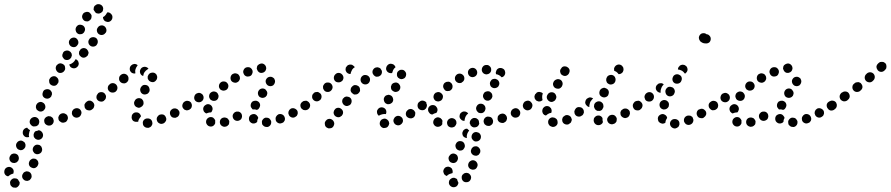

<svg xmlns="http://www.w3.org/2000/svg" viewBox="-149 -582 4263 919"><path d="M-71 316Q-66 314 -63 311Q-60 308 -58 305Q-55 301 -55 296Q-55 295 -55 293Q-55 291 -55 290Q-57 287 -59 284Q-61 281 -63 277Q-65 275 -69 273Q-72 272 -75 272Q-75 272 -76 272Q-85 270 -92 276Q-100 282 -101 291Q-101 296 -100 300Q-99 304 -96 308Q-93 311 -89 314Q-85 316 -81 316Q-80 316 -79 316Q-75 317 -71 316ZM2 266Q3 262 2 258Q2 253 -1 249Q-3 245 -6 243Q-10 240 -14 239Q-19 238 -23 238Q-27 239 -31 241Q-35 243 -38 247V248Q-44 255 -43 264Q-42 273 -34 279Q-31 282 -26 283Q-22 284 -18 284Q-13 283 -9 281Q-5 279 -3 275L-2 274Q1 271 2 266ZM-128 236V235Q-126 226 -119 221Q-111 216 -102 217Q-93 219 -87 227Q-82 234 -84 243V244Q-84 246 -85 247Q-85 248 -86 250Q-88 250 -90 250Q-99 253 -106 259Q-108 260 -110 262Q-119 261 -125 253Q-130 245 -128 236ZM35 199Q34 194 33 190Q31 186 28 183Q24 180 20 178Q16 177 11 177Q7 177 3 179Q-1 181 -4 184Q-7 187 -9 192Q-13 201 -9 210Q-5 218 4 221Q8 223 13 223Q17 223 21 221Q25 219 28 216Q31 212 33 208V207Q35 203 35 199ZM-103 183Q-100 192 -92 196Q-88 198 -83 198Q-79 199 -75 197Q-70 196 -67 193Q-64 190 -61 186V185Q-57 177 -60 168Q-62 159 -71 155Q-75 153 -79 153Q-84 152 -88 154Q-92 155 -96 158Q-99 161 -101 165Q-106 174 -103 183ZM52 128Q51 124 49 120Q46 116 43 114Q39 111 34 111Q25 109 18 114Q10 120 8 129V130Q7 134 8 138Q9 143 12 146Q14 150 18 153Q22 155 26 156Q35 157 43 152Q51 147 52 138L53 137Q53 132 52 128ZM-71 121Q-68 130 -60 134Q-56 136 -51 137Q-47 137 -43 136Q-38 134 -35 131Q-32 129 -30 125L-29 124Q-27 120 -27 115Q-26 111 -28 107Q-29 102 -32 99Q-35 96 -39 94Q-47 89 -56 92Q-65 95 -69 103L-70 104Q-74 112 -71 121ZM50 48Q44 42 36 41Q35 42 33 43Q27 45 21 46Q16 49 14 55Q11 60 12 66V67Q12 71 14 75Q17 79 20 82Q24 85 28 86Q32 88 37 87Q46 86 52 79Q58 72 57 62Q56 54 50 48ZM-11 68 -10 69Q-10 72 -10 74Q-14 75 -19 75Q-24 75 -28 73Q-32 71 -35 67Q-38 64 -39 60Q-41 55 -40 51Q-40 46 -38 42Q-35 36 -30 33Q-25 30 -19 29Q-18 31 -16 33Q-11 38 -5 41Q-8 46 -9 52Q-11 60 -11 68ZM25 22Q29 20 33 17Q36 14 37 10Q39 5 39 1Q39 -8 33 -15Q26 -22 17 -22H16Q6 -21 0 -15Q-7 -8 -7 1Q-7 6 -5 10Q-3 14 0 17Q3 20 7 22Q11 24 16 23H17Q21 23 25 22ZM104 10Q109 3 108 -6Q107 -11 105 -15Q103 -19 99 -21Q96 -24 92 -25Q87 -26 83 -26H82Q73 -24 67 -17Q61 -10 63 0Q64 9 71 14Q79 20 88 19H89Q98 18 104 10ZM173 -7Q178 -15 175 -24Q173 -33 164 -37Q156 -42 147 -39Q142 -38 139 -35Q135 -32 133 -28Q131 -24 130 -20Q130 -15 131 -11Q132 -7 135 -3Q138 0 142 2Q146 5 150 5Q155 6 159 4H160Q169 2 173 -7ZM235 -27Q238 -30 239 -34Q241 -38 241 -43Q241 -47 239 -51Q235 -60 226 -63Q217 -66 209 -62H208Q204 -60 201 -57Q198 -53 196 -49Q195 -45 195 -40Q195 -36 197 -32Q201 -23 210 -20Q219 -17 227 -21H228Q232 -23 235 -27ZM23 -72Q22 -68 24 -64Q25 -59 28 -56Q31 -53 35 -51Q43 -46 52 -49Q61 -52 65 -60L66 -61Q70 -69 67 -78Q64 -87 56 -91Q48 -96 39 -93Q30 -90 26 -82L25 -81Q23 -77 23 -72ZM297 -64Q300 -68 300 -72Q301 -77 300 -81Q299 -86 297 -89Q291 -97 282 -99Q273 -100 265 -95V-94Q261 -92 259 -88Q256 -84 255 -80Q255 -76 256 -71Q256 -67 259 -63Q264 -55 274 -54Q283 -52 290 -57L291 -58Q295 -61 297 -64ZM55 -125Q58 -116 67 -112Q71 -110 75 -110Q79 -109 84 -111Q88 -112 91 -115Q95 -118 97 -122V-123Q99 -127 100 -131Q100 -136 99 -140Q97 -144 94 -148Q91 -151 88 -153Q79 -157 70 -154Q61 -152 57 -143V-142Q53 -134 55 -125ZM86 -196Q86 -191 87 -187Q88 -183 91 -179Q94 -176 98 -174Q106 -170 115 -172Q124 -175 128 -184H129Q133 -193 130 -202Q127 -210 119 -215Q111 -219 102 -216Q93 -213 89 -205L88 -204Q86 -200 86 -196ZM119 -249Q122 -240 130 -235Q138 -231 147 -234Q156 -237 160 -245L161 -246Q163 -250 163 -254Q163 -259 162 -263Q161 -267 158 -271Q155 -274 151 -276Q147 -278 142 -279Q138 -279 134 -278Q129 -276 126 -273Q123 -271 120 -267V-266Q116 -257 119 -249ZM228 -279Q227 -288 221 -294Q219 -296 217 -297Q215 -298 213 -299Q213 -298 212 -297Q208 -289 201 -283Q194 -277 185 -274Q184 -274 182 -273Q183 -270 185 -267Q186 -264 189 -261Q196 -255 205 -255Q214 -255 221 -262L222 -263Q228 -269 228 -279ZM149 -319Q149 -315 150 -310Q152 -306 155 -303Q157 -299 161 -297Q170 -293 179 -296Q187 -299 192 -307V-308Q194 -312 195 -316Q195 -321 194 -325Q192 -329 189 -333Q186 -336 182 -338Q174 -342 165 -339Q156 -337 152 -328V-327Q150 -323 149 -319ZM273 -322Q275 -326 275 -331Q274 -335 272 -339Q270 -343 267 -346Q260 -352 251 -352Q241 -351 235 -344V-343Q232 -340 230 -336Q229 -332 229 -327Q229 -323 231 -319Q233 -315 237 -312Q244 -305 253 -306Q262 -307 268 -314H269Q272 -318 273 -322ZM182 -372Q185 -363 193 -359Q201 -355 210 -357Q219 -360 223 -369H224Q228 -378 225 -386Q222 -395 214 -400Q206 -404 197 -401Q188 -398 184 -390L183 -389Q179 -381 182 -372ZM319 -385Q318 -394 311 -400Q303 -405 294 -404Q285 -403 279 -396V-395Q273 -388 274 -379Q275 -370 282 -364Q289 -358 299 -359Q308 -360 314 -367V-368Q320 -375 319 -385ZM360 -442Q358 -451 350 -457Q342 -462 333 -460Q324 -458 319 -450Q313 -442 315 -433Q317 -423 325 -418Q333 -413 342 -415Q351 -417 356 -425H357Q362 -433 360 -442ZM214 -434Q216 -425 225 -420Q229 -418 233 -418Q238 -418 242 -419Q246 -420 249 -423Q253 -426 255 -430V-431Q260 -439 257 -448Q254 -457 246 -461Q237 -465 228 -463Q220 -460 215 -451Q211 -442 214 -434ZM383 -515Q377 -522 368 -523Q367 -523 366 -523Q365 -523 364 -522Q361 -516 357 -511Q352 -504 344 -500Q344 -491 350 -484Q356 -478 365 -477Q374 -476 381 -482Q388 -488 389 -497Q389 -498 389 -499Q390 -508 383 -515ZM245 -496Q248 -487 256 -482Q260 -480 264 -480Q269 -479 273 -480Q277 -482 281 -485Q284 -487 286 -491L287 -492Q289 -496 289 -501Q290 -505 289 -509Q287 -514 284 -517Q282 -520 278 -523Q269 -527 261 -524Q252 -522 247 -514V-513Q242 -505 245 -496ZM300 -546Q301 -550 304 -554Q307 -557 311 -559Q315 -562 319 -562H320Q329 -563 337 -557Q344 -551 345 -542Q345 -537 344 -533Q343 -529 340 -525Q337 -522 333 -520Q329 -518 325 -517H324Q319 -517 315 -518Q311 -519 308 -522Q305 -527 301 -532Q301 -533 300 -534Q300 -535 299 -535Q299 -536 299 -537Q299 -542 300 -546Z M569 27Q573 25 576 21Q578 18 580 13Q581 9 580 4Q579 -5 572 -11Q564 -16 555 -15H554Q545 -14 539 -7Q533 1 535 10Q535 14 537 18Q539 22 543 25Q547 28 551 29Q555 30 560 30H561Q565 29 569 27ZM640 4Q643 1 645 -3Q647 -7 647 -12Q647 -16 645 -20Q642 -29 634 -33Q625 -36 616 -33H615Q611 -31 608 -28Q605 -25 603 -21Q601 -17 601 -12Q601 -8 603 -3Q606 5 615 9Q623 13 632 9H633Q637 7 640 4ZM489 -3Q482 -9 481 -19Q481 -19 481 -20Q481 -24 482 -29Q483 -33 486 -36Q489 -40 493 -42Q497 -44 501 -44Q510 -45 517 -40Q524 -34 526 -25Q523 -23 522 -20Q516 -13 513 -4Q513 -2 513 0Q511 0 509 1Q508 1 506 1Q497 2 489 -3ZM709 -34Q712 -43 708 -51Q705 -55 702 -58Q699 -61 694 -62Q690 -64 686 -63Q681 -63 677 -61L676 -60Q668 -56 665 -47Q663 -38 667 -30Q669 -26 672 -23Q676 -20 680 -19Q684 -18 689 -18Q693 -18 697 -21H698Q706 -25 709 -34ZM769 -73Q771 -82 765 -90Q763 -94 759 -96Q755 -98 751 -99Q746 -100 742 -99Q738 -98 734 -95H733Q726 -89 724 -80Q722 -71 728 -63Q730 -60 734 -57Q738 -55 743 -54Q747 -53 751 -55Q756 -56 759 -58L760 -59Q768 -64 769 -73ZM299 -65Q301 -69 302 -74Q303 -78 302 -82Q301 -87 298 -90Q296 -94 292 -96Q288 -99 284 -100Q279 -100 275 -100Q271 -99 267 -96L266 -95Q259 -90 257 -81Q255 -72 261 -64Q263 -60 267 -58Q271 -56 275 -55Q279 -54 284 -55Q288 -56 292 -59H293Q296 -62 299 -65ZM495 -79Q499 -71 508 -68Q512 -66 517 -66Q521 -67 525 -69Q529 -71 532 -74Q535 -77 537 -81V-82Q539 -87 538 -91Q538 -95 536 -100Q534 -104 531 -107Q528 -110 524 -111Q515 -114 506 -110Q498 -106 495 -97L494 -96Q491 -88 495 -79ZM355 -107Q358 -111 358 -116Q359 -120 358 -124Q356 -129 354 -132Q348 -140 339 -141Q330 -142 322 -137L321 -136Q318 -133 316 -129Q313 -125 313 -121Q312 -117 313 -112Q314 -108 317 -104Q323 -97 332 -96Q341 -94 349 -100V-101Q353 -103 355 -107ZM523 -146Q525 -137 534 -132Q542 -128 551 -131Q560 -133 564 -141L565 -142Q569 -150 566 -159Q564 -168 556 -173Q547 -177 538 -175Q530 -172 525 -164V-163Q520 -155 523 -146ZM413 -159Q414 -168 408 -176Q402 -183 393 -184Q384 -185 376 -179V-178Q368 -173 367 -163Q366 -154 372 -147Q378 -140 387 -139Q397 -138 404 -143L405 -144Q412 -150 413 -159ZM466 -204Q467 -214 461 -221Q455 -228 445 -229Q436 -229 429 -223L428 -222Q421 -216 421 -207Q420 -198 426 -191Q432 -184 442 -183Q451 -182 458 -188L459 -189Q466 -195 466 -204ZM558 -216Q558 -212 558 -207Q559 -203 562 -199Q564 -195 568 -193Q576 -188 585 -189Q594 -191 599 -199L600 -200Q602 -203 603 -208Q604 -212 603 -217Q602 -221 600 -225Q597 -228 594 -231Q586 -236 577 -234Q568 -233 562 -225V-224Q559 -220 558 -216ZM556 -249Q559 -252 562 -253Q560 -255 558 -257Q556 -258 554 -260H553Q545 -264 536 -261Q527 -258 523 -249Q519 -241 522 -232Q525 -223 534 -219H535Q535 -219 535 -219Q536 -219 536 -218Q536 -220 537 -221Q538 -230 543 -237L544 -238Q549 -245 556 -249ZM472 -252Q472 -262 478 -268L479 -269Q485 -275 494 -276Q503 -276 510 -270Q506 -265 503 -259Q499 -251 498 -243Q498 -236 499 -231Q494 -229 488 -231Q482 -232 478 -237Q472 -243 472 -252Z M1145 17Q1139 25 1130 26Q1125 26 1121 25Q1117 24 1113 21Q1110 19 1107 15Q1105 11 1105 6Q1103 -3 1109 -10Q1115 -18 1124 -19Q1129 -19 1133 -18Q1137 -17 1141 -14Q1143 -12 1145 -9Q1147 -7 1148 -4Q1149 -2 1149 -1Q1149 0 1149 0Q1149 0 1149 1Q1150 10 1145 17ZM932 24Q936 23 940 20Q943 18 946 14Q948 10 948 5Q949 1 948 -3Q948 -4 948 -4Q947 -4 947 -5Q946 -7 945 -9Q941 -16 934 -18Q927 -21 920 -19Q911 -17 906 -9Q902 -1 904 8Q905 13 908 16Q911 20 915 22Q919 24 923 25Q928 25 932 24ZM866 23Q857 25 849 21Q841 16 838 7Q836 -2 840 -10Q845 -18 854 -21Q863 -23 871 -19Q875 -16 877 -13Q880 -9 881 -5Q881 -5 881 -5Q882 -5 882 -5Q881 -4 881 -3Q881 3 881 8Q881 9 880 10Q880 11 879 12Q875 20 866 23ZM1061 9Q1052 7 1046 -1Q1044 -4 1043 -9Q1042 -13 1043 -18Q1043 -22 1046 -26Q1048 -30 1052 -32Q1060 -37 1069 -36Q1078 -34 1083 -26Q1085 -24 1086 -22Q1087 -20 1087 -17Q1085 -13 1083 -8Q1082 -3 1082 1Q1081 2 1080 3Q1079 4 1078 5Q1070 10 1061 9ZM1208 3Q1211 0 1213 -4Q1215 -9 1215 -13Q1215 -17 1213 -22Q1210 -30 1202 -34Q1193 -38 1184 -35Q1180 -33 1177 -30Q1174 -27 1172 -23Q1170 -19 1170 -14Q1170 -10 1171 -6Q1174 3 1183 7Q1191 11 1200 7Q1204 6 1208 3ZM999 -7Q1003 -9 1006 -13Q1008 -17 1009 -21Q1010 -25 1009 -30Q1009 -34 1006 -38Q1006 -38 1006 -39Q1005 -39 1005 -40Q1005 -40 1005 -40Q999 -47 991 -48Q982 -49 975 -45Q971 -42 969 -39Q966 -35 965 -31Q964 -26 965 -22Q966 -17 968 -14Q973 -6 982 -4Q991 -2 999 -7ZM1271 -27Q1274 -31 1275 -35Q1277 -39 1276 -44Q1276 -48 1274 -52Q1269 -60 1260 -63Q1252 -66 1243 -62Q1239 -59 1236 -56Q1234 -53 1232 -48Q1231 -44 1231 -40Q1232 -35 1234 -31Q1238 -23 1247 -20Q1256 -17 1264 -22Q1268 -24 1271 -27ZM824 -56Q823 -61 824 -65Q826 -74 834 -79Q842 -85 851 -83Q860 -81 865 -73Q870 -65 868 -56Q867 -52 865 -49Q864 -46 861 -44Q854 -44 847 -42Q843 -41 839 -39Q835 -40 832 -43Q829 -45 827 -48Q825 -52 824 -56ZM1325 -58Q1328 -61 1331 -65Q1333 -68 1334 -73Q1335 -77 1334 -82Q1333 -86 1330 -90Q1325 -97 1315 -99Q1306 -100 1299 -95Q1291 -90 1289 -81Q1288 -71 1293 -64Q1296 -60 1300 -58Q1303 -55 1308 -55Q1312 -54 1317 -55Q1321 -56 1325 -58ZM766 -65Q768 -69 769 -73Q770 -78 769 -82Q768 -86 766 -90Q760 -98 751 -99Q742 -101 734 -95Q726 -90 725 -81Q723 -72 729 -64Q731 -60 735 -58Q739 -56 743 -55Q747 -54 752 -55Q756 -56 760 -59Q764 -61 766 -65ZM1051 -79Q1051 -84 1053 -87V-88Q1055 -92 1058 -95Q1062 -97 1066 -99Q1070 -100 1075 -100Q1079 -100 1083 -98Q1092 -94 1095 -85Q1098 -76 1093 -68V-67Q1091 -63 1088 -60Q1084 -57 1080 -56Q1076 -57 1073 -58Q1067 -59 1061 -58Q1058 -60 1056 -64Q1053 -67 1052 -70Q1050 -75 1051 -79ZM825 -110Q827 -119 822 -127Q820 -131 816 -133Q812 -136 808 -137Q804 -138 799 -137Q795 -136 791 -134Q783 -129 781 -119Q779 -110 784 -102Q789 -95 798 -93Q808 -91 815 -96Q823 -101 825 -110ZM852 -118Q851 -127 856 -135Q862 -142 871 -144Q880 -145 888 -140Q895 -134 897 -125Q898 -116 893 -108Q889 -102 882 -100Q875 -98 868 -100Q865 -101 862 -103Q862 -103 862 -103Q861 -103 861 -103Q854 -109 852 -118ZM1086 -131Q1088 -122 1095 -117Q1099 -115 1103 -114Q1108 -113 1112 -114Q1117 -115 1120 -117Q1124 -119 1126 -123H1127Q1129 -127 1130 -132Q1131 -136 1130 -140Q1129 -145 1126 -148Q1124 -152 1120 -155Q1112 -160 1103 -158Q1094 -156 1089 -148Q1084 -140 1086 -131ZM899 -172Q900 -181 907 -187Q914 -193 923 -192Q933 -192 939 -184Q945 -177 944 -168Q943 -159 936 -153Q929 -148 921 -148Q913 -148 907 -153Q906 -154 904 -155Q904 -155 904 -155Q904 -155 904 -156Q898 -163 899 -172ZM1123 -188Q1125 -179 1133 -173Q1136 -171 1141 -170Q1145 -169 1150 -170Q1154 -171 1158 -173Q1161 -176 1164 -180Q1166 -184 1167 -188Q1168 -192 1167 -197Q1166 -201 1164 -205Q1161 -209 1157 -211Q1150 -216 1140 -214Q1131 -212 1126 -204Q1121 -197 1123 -188ZM955 -214Q953 -205 957 -197Q962 -189 971 -187Q980 -184 988 -189Q992 -191 995 -195Q997 -198 999 -203Q1000 -207 999 -212Q999 -216 996 -220Q992 -228 983 -230Q974 -233 966 -228H965Q957 -223 955 -214ZM1017 -247Q1013 -238 1017 -230Q1020 -221 1029 -217Q1037 -214 1046 -217Q1055 -220 1058 -229Q1062 -237 1059 -246Q1055 -255 1047 -259Q1038 -262 1029 -259Q1021 -256 1017 -247ZM1081 -262Q1082 -266 1085 -270Q1088 -273 1092 -275Q1096 -277 1100 -278H1101Q1110 -279 1117 -273Q1124 -267 1125 -258Q1126 -253 1124 -249Q1123 -245 1120 -241Q1117 -238 1114 -236Q1110 -234 1105 -233Q1097 -232 1091 -236Q1084 -241 1082 -248Q1081 -250 1081 -251Q1081 -252 1080 -252Q1080 -253 1080 -253Q1080 -258 1081 -262Z M1450 16Q1451 12 1451 7Q1450 3 1448 -1Q1446 -5 1442 -8Q1435 -14 1426 -13Q1416 -12 1411 -4H1410Q1408 -1 1406 4Q1405 8 1406 12Q1406 17 1408 21Q1410 25 1414 28Q1417 30 1422 32Q1426 33 1430 32Q1435 32 1439 30Q1443 28 1446 24Q1448 20 1450 16ZM1710 20Q1708 24 1704 27Q1701 29 1696 30Q1692 31 1688 31H1687Q1678 29 1673 22Q1667 14 1669 5Q1669 1 1672 -3Q1674 -7 1678 -10Q1681 -12 1685 -13Q1690 -15 1694 -14H1695Q1700 -13 1705 -9Q1710 -5 1712 0Q1713 4 1714 8Q1714 9 1714 10Q1713 11 1713 12Q1713 16 1710 20ZM1773 11Q1776 8 1778 4Q1780 -1 1780 -5Q1779 -10 1778 -14Q1774 -22 1765 -26Q1757 -29 1748 -26V-25Q1744 -24 1741 -21Q1738 -17 1736 -13Q1734 -9 1734 -5Q1734 0 1736 4Q1740 13 1748 16Q1757 20 1766 16Q1770 14 1773 11ZM1835 -25Q1838 -29 1838 -33Q1839 -38 1839 -42Q1838 -46 1835 -50Q1833 -54 1829 -56Q1825 -59 1821 -60Q1817 -61 1812 -60Q1808 -59 1804 -57V-56Q1796 -51 1794 -42Q1792 -33 1797 -25Q1803 -18 1812 -16Q1821 -14 1829 -19Q1833 -21 1835 -25ZM1493 -46Q1492 -55 1484 -61Q1477 -67 1468 -66Q1458 -65 1453 -57Q1450 -54 1449 -49Q1447 -45 1448 -41Q1448 -36 1451 -32Q1453 -28 1456 -26Q1460 -23 1464 -22Q1469 -20 1473 -21Q1477 -21 1481 -24Q1485 -26 1488 -29V-30Q1494 -37 1493 -46ZM1657 -56H1658Q1662 -64 1670 -67Q1679 -70 1688 -66Q1696 -62 1699 -54Q1702 -45 1698 -36Q1698 -36 1698 -36Q1698 -36 1698 -36Q1698 -36 1698 -36Q1689 -37 1681 -35Q1672 -33 1664 -28Q1658 -33 1656 -40Q1654 -48 1657 -56ZM1891 -65Q1893 -69 1894 -73Q1895 -78 1894 -82Q1893 -86 1890 -90Q1885 -98 1876 -99Q1867 -101 1859 -95Q1855 -93 1853 -89Q1850 -85 1850 -81Q1849 -76 1850 -72Q1851 -67 1853 -64Q1859 -56 1868 -55Q1877 -53 1885 -58V-59Q1889 -61 1891 -65ZM1332 -65Q1334 -69 1335 -73Q1336 -78 1335 -82Q1334 -87 1331 -90Q1329 -94 1325 -96Q1321 -99 1317 -100Q1312 -100 1308 -99Q1304 -99 1300 -96L1299 -95Q1292 -90 1290 -81Q1288 -72 1294 -64Q1296 -60 1300 -58Q1304 -56 1308 -55Q1312 -54 1317 -55Q1321 -56 1325 -59H1326Q1329 -62 1332 -65ZM1534 -101Q1533 -110 1525 -116Q1521 -118 1517 -119Q1513 -120 1508 -120Q1504 -119 1500 -117Q1496 -114 1494 -111H1493Q1488 -103 1489 -94Q1491 -85 1498 -79Q1502 -77 1506 -75Q1511 -74 1515 -75Q1519 -76 1523 -78Q1527 -80 1530 -84Q1535 -92 1534 -101ZM1689 -100Q1691 -91 1699 -86Q1703 -84 1707 -83Q1712 -83 1716 -84Q1720 -85 1724 -88Q1728 -90 1730 -94Q1735 -102 1732 -111Q1730 -120 1722 -125Q1718 -127 1714 -128Q1709 -129 1705 -127Q1700 -126 1697 -124Q1693 -121 1691 -117Q1686 -109 1689 -100ZM1390 -117Q1391 -127 1385 -134Q1382 -137 1378 -139Q1374 -142 1370 -142Q1365 -142 1361 -141Q1357 -140 1353 -137V-136Q1345 -130 1345 -121Q1344 -112 1350 -105Q1356 -98 1365 -97Q1374 -96 1381 -102H1382Q1389 -108 1390 -117ZM1574 -146Q1575 -150 1574 -154Q1574 -159 1572 -163Q1570 -167 1566 -170Q1559 -175 1550 -175Q1541 -174 1535 -166H1534Q1529 -159 1529 -150Q1530 -141 1538 -135Q1541 -132 1545 -130Q1550 -129 1554 -130Q1559 -130 1562 -132Q1566 -134 1569 -138Q1572 -141 1574 -146ZM1443 -164Q1443 -173 1437 -180Q1431 -187 1421 -187Q1412 -188 1405 -182L1404 -181Q1401 -178 1399 -174Q1397 -170 1397 -166Q1397 -161 1398 -157Q1400 -153 1403 -149Q1409 -142 1418 -142Q1427 -141 1434 -147L1435 -148Q1442 -154 1443 -164ZM1722 -167Q1722 -163 1723 -158Q1724 -154 1727 -150Q1730 -147 1734 -145Q1742 -140 1751 -143Q1760 -145 1764 -153Q1767 -157 1767 -162Q1768 -166 1766 -171Q1765 -175 1762 -178Q1760 -182 1756 -184Q1748 -189 1739 -186Q1730 -184 1725 -176V-175Q1723 -171 1722 -167ZM1622 -199Q1623 -208 1617 -215Q1611 -222 1601 -223Q1592 -224 1585 -218Q1578 -212 1577 -203Q1576 -193 1582 -186Q1588 -179 1597 -178Q1607 -177 1614 -183Q1621 -189 1622 -199ZM1495 -209Q1495 -218 1489 -225Q1483 -232 1474 -233Q1465 -234 1458 -228L1457 -227Q1450 -221 1449 -212Q1448 -203 1454 -195Q1460 -188 1470 -188Q1479 -187 1486 -193H1487Q1494 -199 1495 -209ZM1751 -228Q1751 -237 1759 -243Q1766 -249 1775 -248Q1784 -248 1790 -240Q1796 -233 1795 -224Q1794 -214 1787 -208Q1780 -203 1771 -203Q1769 -204 1768 -204Q1766 -204 1764 -205Q1764 -205 1763 -206Q1756 -209 1753 -215Q1750 -221 1751 -228ZM1666 -217Q1662 -215 1657 -215Q1653 -214 1648 -216Q1644 -218 1641 -221Q1638 -224 1636 -228Q1632 -236 1635 -245Q1639 -254 1647 -258Q1651 -259 1656 -260Q1660 -260 1665 -258Q1669 -257 1672 -254Q1675 -250 1677 -246Q1677 -246 1678 -245Q1678 -245 1678 -244Q1678 -243 1679 -241Q1680 -234 1677 -227Q1673 -220 1666 -217ZM1505 -249Q1505 -254 1506 -258Q1508 -262 1511 -265Q1514 -269 1518 -271H1519Q1523 -273 1527 -273Q1532 -273 1536 -272Q1540 -270 1543 -267Q1547 -265 1549 -260Q1546 -258 1543 -256Q1536 -250 1533 -241Q1530 -235 1529 -228Q1522 -227 1516 -231Q1510 -234 1507 -241Q1505 -245 1505 -249ZM1724 -232Q1715 -231 1707 -237Q1700 -243 1699 -252Q1699 -262 1705 -269Q1711 -276 1720 -277Q1728 -277 1735 -273Q1742 -268 1744 -260Q1737 -255 1733 -247Q1730 -240 1728 -233Q1727 -232 1726 -232Q1725 -232 1724 -232Z M2036 310Q2043 304 2045 295Q2045 294 2045 293Q2045 293 2045 292Q2044 290 2043 288Q2040 282 2039 276Q2036 273 2033 272Q2029 270 2026 269H2025Q2016 268 2009 274Q2001 279 2000 288Q1999 293 2000 297Q2001 301 2004 305Q2007 309 2011 311Q2014 313 2019 314Q2028 315 2036 310ZM2106 266Q2105 257 2098 251Q2098 250 2097 250Q2096 249 2096 249Q2094 248 2092 247Q2085 244 2078 246Q2071 247 2067 253H2066Q2060 260 2061 269Q2061 278 2068 285Q2075 291 2084 290Q2094 290 2100 283Q2106 276 2106 266ZM1974 244Q1972 240 1973 235Q1975 226 1982 220Q1990 215 1999 216Q2003 217 2007 219Q2011 222 2014 225Q2016 229 2017 233Q2018 237 2018 242Q2017 243 2017 245Q2017 246 2016 247Q2014 247 2012 248Q2003 250 1995 255Q1992 258 1990 260Q1986 260 1983 257Q1980 255 1977 252Q1975 248 1974 244ZM2134 197Q2130 189 2121 186Q2112 183 2104 188Q2096 192 2093 201Q2090 210 2094 218Q2099 227 2108 229Q2112 231 2116 230Q2121 230 2125 228Q2129 226 2132 222Q2134 219 2136 214Q2139 205 2134 197ZM1999 182Q1996 173 2001 165Q2006 157 2014 154Q2023 151 2032 156Q2040 160 2042 169Q2045 178 2040 186V187Q2036 194 2029 197Q2021 200 2014 197Q2012 197 2011 196Q2010 196 2010 196Q2010 196 2010 196Q2001 191 1999 182ZM2150 143Q2151 134 2145 127Q2139 119 2130 118Q2126 118 2121 119Q2117 120 2114 123Q2110 126 2108 130Q2106 134 2105 138V139Q2104 148 2110 155Q2116 162 2125 163Q2130 164 2134 163Q2138 161 2142 159Q2145 156 2147 152Q2150 148 2150 144ZM2032 122Q2034 131 2043 136Q2047 138 2051 139Q2055 139 2060 138Q2064 137 2068 134Q2071 131 2073 127Q2078 119 2075 110Q2073 101 2065 96Q2056 92 2047 94Q2038 97 2034 105Q2029 113 2032 122ZM2151 63Q2149 59 2146 56Q2143 53 2138 52Q2134 50 2130 50Q2120 50 2114 57Q2108 64 2108 73V74Q2108 78 2110 82Q2112 86 2115 89Q2118 92 2122 94Q2127 96 2131 95Q2140 95 2147 88Q2153 82 2153 72Q2153 68 2151 63ZM2065 63Q2062 54 2067 46V45Q2070 40 2075 37Q2081 33 2087 34Q2092 39 2097 43Q2091 49 2088 57Q2085 65 2085 74Q2086 77 2086 79Q2083 79 2081 78Q2078 77 2076 76Q2067 72 2065 63ZM2028 23Q2031 20 2033 16Q2035 12 2036 8Q2036 3 2035 -1Q2032 -10 2024 -14Q2016 -18 2007 -16L2006 -15Q1998 -13 1993 -4Q1989 4 1992 13Q1994 22 2003 26Q2011 30 2020 27Q2024 26 2028 23ZM2119 28Q2115 27 2111 25Q2107 22 2104 19Q2102 15 2101 11H2100Q2098 2 2103 -6Q2108 -14 2117 -17Q2121 -18 2126 -17Q2130 -17 2134 -14Q2137 -12 2140 -9Q2142 -6 2143 -3Q2143 1 2144 5Q2144 7 2145 9Q2144 15 2139 21Q2134 26 2128 27Q2124 28 2119 28ZM1953 24Q1943 27 1936 22H1935Q1931 19 1929 16Q1926 12 1925 8Q1924 3 1925 -1Q1926 -6 1928 -9Q1930 -13 1934 -16Q1938 -18 1942 -20Q1946 -21 1951 -20Q1955 -19 1959 -17Q1963 -14 1965 -11Q1968 -8 1969 -3Q1968 0 1968 3Q1968 7 1968 11Q1968 12 1968 13Q1967 14 1967 14Q1962 22 1953 24ZM2207 12Q2212 5 2211 -5Q2210 -9 2208 -13Q2206 -17 2202 -20Q2199 -22 2194 -23Q2190 -24 2186 -24H2185Q2176 -23 2170 -15Q2165 -8 2166 2Q2167 6 2169 10Q2171 14 2175 16Q2178 19 2183 20Q2187 21 2192 21Q2201 19 2207 12ZM2270 1Q2273 -1 2275 -5Q2277 -9 2278 -14Q2278 -18 2277 -22Q2274 -31 2266 -36Q2258 -40 2249 -37Q2244 -36 2241 -33Q2237 -30 2235 -27Q2233 -23 2233 -18Q2232 -14 2233 -9Q2236 0 2244 4Q2253 8 2261 6H2262Q2266 4 2270 1ZM2091 -38Q2091 -39 2092 -39Q2092 -39 2092 -39Q2092 -39 2092 -39Q2089 -43 2085 -45Q2081 -48 2077 -48Q2072 -49 2068 -48Q2064 -47 2060 -44Q2052 -39 2051 -29Q2049 -20 2055 -13Q2058 -9 2061 -7Q2065 -4 2070 -4Q2071 -3 2072 -3Q2073 -3 2074 -3Q2074 -6 2075 -9Q2076 -17 2080 -25Q2084 -33 2091 -38ZM2340 -34Q2343 -43 2339 -51Q2334 -60 2326 -63Q2317 -66 2308 -61Q2300 -57 2297 -48Q2294 -39 2298 -31Q2300 -27 2304 -24Q2307 -21 2311 -20Q2316 -18 2320 -19Q2324 -19 2328 -21H2329Q2337 -25 2340 -34ZM1905 -43Q1899 -50 1900 -59V-60Q1901 -69 1909 -75Q1916 -80 1925 -79Q1935 -78 1940 -70Q1946 -63 1945 -54V-53Q1944 -50 1943 -47Q1942 -44 1940 -42Q1938 -42 1937 -41Q1928 -39 1921 -34Q1920 -34 1920 -34Q1920 -34 1919 -34Q1910 -35 1905 -43ZM2130 -65Q2129 -61 2131 -57Q2132 -52 2135 -49Q2138 -45 2141 -43Q2150 -39 2159 -41Q2168 -44 2172 -52Q2174 -56 2175 -61Q2175 -65 2174 -69Q2173 -74 2170 -77Q2167 -81 2163 -83Q2155 -87 2146 -85Q2137 -82 2133 -74Q2130 -70 2130 -65ZM2396 -65Q2398 -69 2399 -73Q2400 -77 2399 -82Q2398 -86 2395 -90Q2392 -93 2389 -96Q2385 -98 2381 -99Q2376 -100 2372 -99Q2367 -98 2364 -95H2363Q2360 -92 2357 -89Q2355 -85 2354 -80Q2353 -76 2354 -72Q2355 -67 2358 -64Q2363 -56 2373 -54Q2382 -53 2389 -58H2390Q2393 -61 2396 -65ZM1883 -79Q1887 -85 1892 -90Q1892 -90 1892 -91Q1892 -91 1892 -91Q1889 -95 1885 -97Q1882 -99 1877 -100Q1873 -101 1868 -100Q1864 -99 1860 -96L1859 -95Q1851 -90 1850 -81Q1848 -72 1854 -64Q1856 -60 1860 -58Q1864 -56 1868 -55Q1870 -54 1873 -55Q1875 -55 1877 -55Q1877 -59 1878 -62V-63Q1879 -71 1883 -79ZM1956 -98Q1963 -100 1967 -106Q1972 -114 1971 -123Q1969 -132 1961 -137Q1958 -140 1953 -141Q1949 -142 1945 -141Q1940 -140 1936 -138Q1933 -136 1930 -132Q1925 -124 1926 -115Q1928 -106 1935 -100Q1936 -100 1936 -100Q1937 -100 1937 -99Q1940 -98 1943 -97Q1949 -95 1956 -98ZM2163 -125Q2162 -121 2164 -116Q2165 -112 2168 -109Q2170 -105 2174 -103Q2183 -98 2192 -101Q2200 -104 2205 -112Q2207 -116 2208 -120Q2208 -125 2207 -129Q2206 -133 2203 -137Q2200 -140 2196 -143Q2188 -147 2179 -144Q2170 -142 2166 -134V-133Q2163 -130 2163 -125ZM1981 -186H1980Q1973 -180 1972 -170Q1972 -161 1978 -154Q1980 -150 1984 -148Q1988 -146 1993 -146Q1997 -146 2002 -147Q2006 -148 2009 -151Q2013 -154 2015 -158Q2017 -162 2017 -167Q2018 -171 2016 -175Q2015 -180 2012 -183Q2009 -186 2005 -189Q2001 -191 1997 -191Q1993 -191 1988 -190Q1984 -189 1981 -186ZM2197 -176Q2199 -167 2207 -163Q2216 -158 2224 -161Q2233 -163 2238 -171V-172Q2243 -180 2240 -189Q2237 -198 2229 -202Q2225 -204 2221 -205Q2216 -205 2212 -204Q2208 -203 2204 -200Q2201 -197 2199 -193Q2194 -185 2197 -176ZM2040 -227Q2032 -222 2029 -213Q2027 -204 2031 -196Q2036 -188 2045 -185Q2054 -183 2062 -187V-188Q2070 -192 2073 -201Q2075 -210 2071 -218Q2066 -226 2057 -229Q2048 -231 2040 -227ZM2227 -244V-245Q2231 -253 2240 -256Q2249 -258 2257 -254Q2266 -250 2268 -241Q2271 -232 2267 -224V-223Q2264 -219 2261 -216Q2257 -213 2252 -212Q2247 -218 2240 -222Q2233 -226 2225 -227Q2224 -231 2224 -236Q2225 -240 2227 -244ZM2093 -245Q2089 -237 2092 -228Q2095 -219 2103 -215Q2111 -211 2120 -214Q2129 -217 2133 -225Q2137 -234 2134 -242Q2131 -251 2123 -255Q2115 -259 2106 -256Q2097 -253 2093 -245ZM2163 -264Q2157 -257 2157 -248Q2157 -239 2164 -232Q2171 -226 2180 -226H2181Q2190 -227 2196 -233Q2203 -240 2202 -250Q2202 -259 2195 -265Q2188 -272 2179 -271Q2169 -271 2163 -264Z M2510 22Q2502 27 2493 25L2491 24Q2487 23 2484 21Q2480 18 2478 14Q2475 10 2475 6Q2474 2 2475 -3Q2477 -12 2485 -17Q2493 -22 2502 -19H2503Q2508 -18 2511 -15Q2515 -13 2517 -9Q2518 -8 2518 -7Q2519 -5 2519 -4Q2520 -1 2520 2Q2520 4 2520 5Q2520 7 2520 8Q2518 17 2510 22ZM2713 17Q2704 16 2698 9Q2697 8 2696 6Q2694 3 2693 -2Q2692 -6 2693 -10Q2693 -15 2696 -19Q2698 -22 2702 -25Q2709 -30 2719 -29Q2728 -27 2733 -20Q2734 -19 2734 -18Q2735 -17 2735 -16Q2735 -13 2735 -9Q2735 -3 2737 2Q2735 5 2734 8Q2732 10 2730 12Q2722 18 2713 17ZM2582 6Q2585 3 2586 -2Q2588 -6 2588 -10Q2587 -15 2585 -19Q2581 -27 2572 -30Q2563 -33 2555 -29L2554 -28Q2550 -26 2547 -23Q2544 -20 2543 -15Q2541 -11 2542 -7Q2542 -2 2544 2Q2548 10 2557 13Q2566 16 2574 12L2575 11Q2579 9 2582 6ZM2797 6Q2800 3 2802 -1Q2803 -5 2803 -10Q2804 -14 2802 -18Q2798 -27 2790 -31Q2781 -34 2773 -31L2771 -30Q2767 -29 2764 -25Q2761 -22 2759 -18Q2757 -14 2757 -10Q2757 -5 2759 -1Q2763 8 2771 11Q2780 15 2788 11H2789Q2794 9 2797 6ZM2861 -26Q2864 -29 2865 -34Q2867 -38 2866 -42Q2866 -47 2864 -51Q2859 -59 2850 -62Q2841 -64 2833 -60L2832 -59Q2828 -57 2825 -54Q2823 -50 2821 -46Q2820 -42 2821 -37Q2821 -33 2823 -29Q2828 -21 2837 -18Q2845 -15 2854 -20H2855Q2859 -22 2861 -26ZM2643 -36Q2645 -40 2646 -44Q2646 -49 2645 -53Q2644 -57 2641 -61Q2638 -65 2634 -67Q2630 -69 2626 -69Q2622 -70 2617 -69Q2613 -68 2609 -65L2608 -64Q2605 -61 2603 -57Q2601 -53 2600 -49Q2600 -45 2601 -40Q2602 -36 2605 -32Q2610 -25 2620 -24Q2629 -23 2636 -29H2637Q2641 -32 2643 -36ZM2447 -46Q2446 -51 2447 -55V-56Q2448 -60 2450 -64Q2453 -68 2456 -70Q2460 -73 2465 -74Q2469 -75 2473 -74Q2478 -73 2481 -71Q2485 -68 2488 -64Q2490 -61 2491 -56Q2492 -52 2491 -48V-46Q2491 -45 2490 -44Q2490 -43 2490 -42Q2481 -41 2473 -36Q2468 -33 2464 -29Q2460 -30 2456 -32Q2453 -34 2450 -38Q2448 -42 2447 -46ZM2702 -56Q2699 -59 2697 -63Q2695 -67 2694 -71Q2694 -75 2695 -80V-81Q2698 -90 2706 -94Q2715 -99 2724 -96Q2728 -95 2731 -92Q2735 -89 2737 -85Q2739 -81 2739 -77Q2740 -72 2739 -68L2738 -67Q2736 -61 2732 -56Q2727 -52 2721 -51Q2716 -52 2711 -51Q2711 -51 2711 -51Q2710 -52 2710 -52Q2706 -53 2702 -56ZM2922 -64Q2925 -68 2925 -73Q2926 -77 2925 -81Q2924 -86 2922 -89Q2916 -97 2907 -99Q2898 -100 2890 -95V-94Q2882 -89 2880 -80Q2879 -71 2884 -63Q2889 -55 2898 -54Q2908 -52 2915 -57L2916 -58Q2920 -61 2922 -64ZM2396 -65Q2398 -69 2399 -74Q2400 -78 2399 -82Q2398 -87 2395 -90Q2390 -98 2381 -100Q2372 -101 2364 -96H2363Q2360 -93 2357 -89Q2355 -85 2354 -81Q2353 -77 2354 -72Q2355 -68 2357 -64Q2363 -57 2372 -55Q2381 -53 2389 -58L2390 -59Q2393 -62 2396 -65ZM2682 -102Q2685 -107 2690 -110Q2687 -113 2684 -114Q2680 -115 2676 -116Q2672 -116 2668 -114Q2663 -112 2660 -109H2659Q2653 -102 2652 -93Q2652 -83 2659 -77Q2661 -74 2665 -72Q2668 -70 2672 -70Q2671 -78 2674 -86V-87Q2676 -96 2682 -102ZM2468 -117Q2468 -113 2470 -108Q2472 -104 2475 -101Q2478 -98 2482 -96Q2486 -94 2491 -94Q2495 -94 2499 -96Q2503 -98 2507 -101Q2510 -104 2511 -108L2512 -109Q2516 -118 2512 -126Q2509 -135 2500 -139Q2491 -142 2483 -139Q2474 -135 2471 -127L2470 -126Q2468 -122 2468 -117ZM2447 -102 2446 -101Q2443 -99 2438 -97Q2434 -96 2430 -96Q2425 -97 2421 -99Q2417 -101 2414 -105Q2412 -108 2410 -112Q2409 -117 2409 -121Q2410 -126 2412 -130Q2414 -133 2418 -136V-137Q2425 -143 2434 -142Q2443 -141 2449 -135V-134Q2446 -127 2446 -118Q2446 -110 2448 -103Q2448 -103 2447 -103Q2447 -102 2447 -102ZM2721 -130Q2724 -122 2733 -118Q2741 -114 2750 -117Q2759 -120 2763 -128V-130Q2767 -138 2764 -147Q2761 -155 2752 -159Q2748 -161 2744 -162Q2739 -162 2735 -160Q2731 -159 2728 -156Q2724 -153 2722 -149V-148Q2718 -139 2721 -130ZM2499 -173Q2502 -164 2510 -160Q2519 -156 2528 -158Q2536 -161 2541 -169V-170Q2546 -179 2543 -188Q2540 -197 2532 -201Q2523 -205 2515 -202Q2506 -199 2501 -191V-190Q2496 -182 2499 -173ZM2753 -204Q2752 -199 2753 -195Q2754 -191 2756 -187Q2759 -183 2763 -181Q2770 -176 2779 -178Q2789 -180 2794 -188V-189Q2797 -192 2797 -197Q2798 -201 2797 -206Q2796 -210 2794 -214Q2791 -217 2788 -220Q2780 -225 2771 -223Q2761 -221 2756 -213V-212Q2753 -208 2753 -204ZM2533 -235Q2535 -226 2543 -222Q2551 -217 2560 -219Q2569 -222 2574 -230V-231Q2579 -239 2577 -248Q2574 -257 2566 -261Q2562 -264 2558 -264Q2554 -265 2549 -264Q2545 -263 2541 -260Q2538 -257 2536 -253L2535 -252Q2530 -244 2533 -235ZM2794 -263 2795 -264Q2800 -271 2810 -273Q2819 -274 2826 -269Q2830 -266 2832 -262Q2835 -259 2835 -254Q2836 -250 2835 -245Q2834 -241 2832 -237L2831 -236Q2828 -232 2822 -229Q2817 -227 2812 -227Q2807 -234 2800 -239Q2796 -241 2791 -243Q2790 -248 2790 -253Q2791 -258 2794 -263Z M3091 30Q3095 28 3098 25Q3101 21 3102 17Q3104 13 3103 8Q3103 -1 3096 -7Q3088 -13 3079 -12H3078Q3074 -12 3070 -10Q3066 -8 3063 -4Q3060 -1 3059 3Q3057 8 3058 12Q3059 21 3066 27Q3073 33 3082 33H3083Q3087 32 3091 30ZM3168 2Q3172 -7 3168 -15Q3167 -20 3164 -23Q3160 -26 3156 -28Q3152 -29 3148 -29Q3143 -29 3139 -28L3138 -27Q3130 -24 3126 -15Q3123 -7 3126 2Q3128 6 3131 9Q3134 13 3138 14Q3142 16 3147 16Q3151 16 3156 14Q3165 10 3168 2ZM3021 10Q3016 9 3012 7Q3008 5 3005 2Q3002 -2 3001 -6Q3001 -6 3001 -7Q2998 -16 3002 -24Q3007 -32 3016 -35Q3025 -38 3033 -33Q3041 -29 3044 -20Q3044 -20 3044 -20Q3044 -19 3044 -18Q3044 -18 3044 -17Q3040 -11 3037 -3Q3036 1 3036 5Q3034 6 3033 7Q3031 8 3029 9Q3025 10 3021 10ZM3231 -34Q3233 -43 3228 -51Q3225 -54 3222 -57Q3218 -60 3214 -61Q3210 -62 3205 -61Q3201 -60 3197 -58H3196Q3188 -53 3186 -44Q3184 -35 3189 -27Q3191 -23 3195 -20Q3198 -18 3203 -17Q3207 -16 3212 -16Q3216 -17 3220 -19V-20Q3228 -25 3231 -34ZM3288 -73Q3290 -82 3284 -90Q3282 -94 3278 -96Q3274 -98 3270 -99Q3265 -100 3261 -99Q3257 -98 3253 -95Q3245 -90 3243 -81Q3242 -71 3247 -64Q3250 -60 3253 -58Q3257 -55 3262 -54Q3266 -54 3270 -55Q3275 -56 3278 -58L3279 -59Q3287 -64 3288 -73ZM2923 -65Q2925 -69 2926 -73Q2927 -78 2926 -82Q2925 -87 2922 -90Q2920 -94 2916 -96Q2912 -99 2908 -100Q2903 -100 2899 -99Q2894 -98 2891 -96H2890Q2887 -93 2884 -89Q2882 -85 2881 -81Q2880 -77 2881 -72Q2882 -68 2884 -64Q2887 -61 2891 -58Q2895 -56 2899 -55Q2903 -54 2908 -55Q2912 -56 2916 -58V-59Q2920 -61 2923 -65ZM3010 -70Q3006 -79 3009 -88Q3012 -97 3021 -101Q3029 -105 3038 -102Q3042 -101 3045 -98Q3049 -95 3051 -91Q3053 -87 3053 -82Q3053 -78 3052 -74V-73Q3049 -66 3043 -62Q3037 -58 3030 -58Q3028 -58 3026 -58Q3025 -58 3025 -58Q3024 -59 3024 -59Q3023 -59 3023 -59Q3014 -62 3010 -70ZM2981 -116Q2982 -125 2977 -132Q2971 -140 2962 -141Q2953 -142 2945 -136Q2941 -133 2939 -129Q2937 -126 2936 -121Q2935 -117 2937 -112Q2938 -108 2940 -104Q2946 -97 2955 -96Q2965 -95 2972 -100L2973 -101Q2980 -107 2981 -116ZM3037 -137Q3039 -128 3048 -123Q3056 -119 3065 -122Q3074 -125 3078 -133V-134Q3083 -142 3080 -151Q3077 -160 3069 -164Q3060 -168 3051 -166Q3043 -163 3038 -154Q3034 -146 3037 -137ZM3028 -178Q3026 -180 3023 -182Q3019 -183 3016 -184Q3011 -184 3007 -183Q3003 -182 2999 -179V-178Q2991 -173 2990 -163Q2989 -154 2995 -147Q2998 -143 3002 -141Q3006 -139 3010 -138Q3011 -138 3012 -138Q3012 -138 3013 -138Q3013 -143 3013 -148Q3014 -156 3018 -164V-165Q3022 -172 3028 -178ZM3070 -198Q3072 -189 3080 -184Q3088 -180 3097 -182Q3106 -184 3111 -192V-193Q3116 -201 3114 -210Q3112 -219 3104 -223Q3096 -228 3087 -226Q3078 -224 3073 -216V-215Q3068 -207 3070 -198ZM3098 -259Q3100 -263 3104 -266V-267Q3108 -270 3112 -271Q3116 -273 3120 -272Q3125 -272 3129 -270Q3133 -268 3136 -265Q3142 -258 3142 -248Q3141 -239 3134 -233V-232Q3133 -232 3132 -231Q3131 -230 3129 -230Q3129 -230 3128 -231Q3123 -238 3116 -243Q3108 -247 3100 -249Q3098 -249 3096 -249Q3096 -249 3096 -250Q3096 -250 3096 -251Q3096 -255 3098 -259ZM3247 -411Q3253 -405 3253 -396Q3253 -387 3247 -380Q3240 -374 3231 -374Q3223 -374 3216 -376Q3209 -379 3203 -384Q3197 -391 3196 -400Q3196 -409 3202 -416Q3208 -423 3217 -423Q3226 -424 3233 -418Q3241 -418 3247 -411Z M3664 17Q3658 25 3649 26Q3644 26 3640 25Q3636 24 3632 21Q3629 19 3626 15Q3624 11 3624 6Q3622 -3 3628 -10Q3634 -18 3643 -19Q3648 -19 3652 -18Q3656 -17 3660 -14Q3662 -12 3664 -9Q3666 -7 3667 -4Q3668 -2 3668 -1Q3668 0 3668 0Q3668 0 3668 1Q3669 10 3664 17ZM3451 24Q3455 23 3459 20Q3462 18 3465 14Q3467 10 3467 5Q3468 1 3467 -3Q3467 -4 3467 -4Q3466 -4 3466 -5Q3465 -7 3464 -9Q3460 -16 3453 -18Q3446 -21 3439 -19Q3430 -17 3425 -9Q3421 -1 3423 8Q3424 13 3427 16Q3430 20 3434 22Q3438 24 3442 25Q3447 25 3451 24ZM3385 23Q3376 25 3368 21Q3360 16 3357 7Q3355 -2 3359 -10Q3364 -18 3373 -21Q3382 -23 3390 -19Q3394 -16 3396 -13Q3399 -9 3400 -5Q3400 -5 3400 -5Q3401 -5 3401 -5Q3400 -4 3400 -3Q3400 3 3400 8Q3400 9 3399 10Q3399 11 3398 12Q3394 20 3385 23ZM3580 9Q3571 7 3565 -1Q3563 -4 3562 -9Q3561 -13 3562 -18Q3562 -22 3565 -26Q3567 -30 3571 -32Q3579 -37 3588 -36Q3597 -34 3602 -26Q3604 -24 3605 -22Q3606 -20 3606 -17Q3604 -13 3602 -8Q3601 -3 3601 1Q3600 2 3599 3Q3598 4 3597 5Q3589 10 3580 9ZM3727 3Q3730 0 3732 -4Q3734 -9 3734 -13Q3734 -17 3732 -22Q3729 -30 3721 -34Q3712 -38 3703 -35Q3699 -33 3696 -30Q3693 -27 3691 -23Q3689 -19 3689 -14Q3689 -10 3690 -6Q3693 3 3702 7Q3710 11 3719 7Q3723 6 3727 3ZM3518 -7Q3522 -9 3525 -13Q3527 -17 3528 -21Q3529 -25 3528 -30Q3528 -34 3525 -38Q3525 -38 3525 -39Q3524 -39 3524 -40Q3524 -40 3524 -40Q3518 -47 3510 -48Q3501 -49 3494 -45Q3490 -42 3488 -39Q3485 -35 3484 -31Q3483 -26 3484 -22Q3485 -17 3487 -14Q3492 -6 3501 -4Q3510 -2 3518 -7ZM3790 -27Q3793 -31 3794 -35Q3796 -39 3795 -44Q3795 -48 3793 -52Q3788 -60 3779 -63Q3771 -66 3762 -62Q3758 -59 3755 -56Q3753 -53 3751 -48Q3750 -44 3750 -40Q3751 -35 3753 -31Q3757 -23 3766 -20Q3775 -17 3783 -22Q3787 -24 3790 -27ZM3343 -56Q3342 -61 3343 -65Q3345 -74 3353 -79Q3361 -85 3370 -83Q3379 -81 3384 -73Q3389 -65 3387 -56Q3386 -52 3384 -49Q3383 -46 3380 -44Q3373 -44 3366 -42Q3362 -41 3358 -39Q3354 -40 3351 -43Q3348 -45 3346 -48Q3344 -52 3343 -56ZM3844 -58Q3847 -61 3850 -65Q3852 -68 3853 -73Q3854 -77 3853 -82Q3852 -86 3849 -90Q3844 -97 3834 -99Q3825 -100 3818 -95Q3810 -90 3808 -81Q3807 -71 3812 -64Q3815 -60 3819 -58Q3822 -55 3827 -55Q3831 -54 3836 -55Q3840 -56 3844 -58ZM3285 -65Q3287 -69 3288 -73Q3289 -78 3288 -82Q3287 -86 3285 -90Q3279 -98 3270 -99Q3261 -101 3253 -95Q3245 -90 3244 -81Q3242 -72 3248 -64Q3250 -60 3254 -58Q3258 -56 3262 -55Q3266 -54 3271 -55Q3275 -56 3279 -59Q3283 -61 3285 -65ZM3570 -79Q3570 -84 3572 -87V-88Q3574 -92 3577 -95Q3581 -97 3585 -99Q3589 -100 3594 -100Q3598 -100 3602 -98Q3611 -94 3614 -85Q3617 -76 3612 -68V-67Q3610 -63 3607 -60Q3603 -57 3599 -56Q3595 -57 3592 -58Q3586 -59 3580 -58Q3577 -60 3575 -64Q3572 -67 3571 -70Q3569 -75 3570 -79ZM3344 -110Q3346 -119 3341 -127Q3339 -131 3335 -133Q3331 -136 3327 -137Q3323 -138 3318 -137Q3314 -136 3310 -134Q3302 -129 3300 -119Q3298 -110 3303 -102Q3308 -95 3317 -93Q3327 -91 3334 -96Q3342 -101 3344 -110ZM3371 -118Q3370 -127 3375 -135Q3381 -142 3390 -144Q3399 -145 3407 -140Q3414 -134 3416 -125Q3417 -116 3412 -108Q3408 -102 3401 -100Q3394 -98 3387 -100Q3384 -101 3381 -103Q3381 -103 3381 -103Q3380 -103 3380 -103Q3373 -109 3371 -118ZM3605 -131Q3607 -122 3614 -117Q3618 -115 3622 -114Q3627 -113 3631 -114Q3636 -115 3639 -117Q3643 -119 3645 -123H3646Q3648 -127 3649 -132Q3650 -136 3649 -140Q3648 -145 3645 -148Q3643 -152 3639 -155Q3631 -160 3622 -158Q3613 -156 3608 -148Q3603 -140 3605 -131ZM3418 -172Q3419 -181 3426 -187Q3433 -193 3442 -192Q3452 -192 3458 -184Q3464 -177 3463 -168Q3462 -159 3455 -153Q3448 -148 3440 -148Q3432 -148 3426 -153Q3425 -154 3423 -155Q3423 -155 3423 -155Q3423 -155 3423 -156Q3417 -163 3418 -172ZM3642 -188Q3644 -179 3652 -173Q3655 -171 3660 -170Q3664 -169 3669 -170Q3673 -171 3677 -173Q3680 -176 3683 -180Q3685 -184 3686 -188Q3687 -192 3686 -197Q3685 -201 3683 -205Q3680 -209 3676 -211Q3669 -216 3659 -214Q3650 -212 3645 -204Q3640 -197 3642 -188ZM3474 -214Q3472 -205 3476 -197Q3481 -189 3490 -187Q3499 -184 3507 -189Q3511 -191 3514 -195Q3516 -198 3518 -203Q3519 -207 3518 -212Q3518 -216 3515 -220Q3511 -228 3502 -230Q3493 -233 3485 -228H3484Q3476 -223 3474 -214ZM3536 -247Q3532 -238 3536 -230Q3539 -221 3548 -217Q3556 -214 3565 -217Q3574 -220 3577 -229Q3581 -237 3578 -246Q3574 -255 3566 -259Q3557 -262 3548 -259Q3540 -256 3536 -247ZM3600 -262Q3601 -266 3604 -270Q3607 -273 3611 -275Q3615 -277 3619 -278H3620Q3629 -279 3636 -273Q3643 -267 3644 -258Q3645 -253 3643 -249Q3642 -245 3639 -241Q3636 -238 3633 -236Q3629 -234 3624 -233Q3616 -232 3610 -236Q3603 -241 3601 -248Q3600 -250 3600 -251Q3600 -252 3599 -252Q3599 -253 3599 -253Q3599 -258 3600 -262Z M3853 -66Q3856 -70 3856 -74Q3857 -79 3856 -83Q3855 -87 3853 -91Q3847 -99 3838 -100Q3829 -102 3821 -96L3818 -94Q3814 -91 3812 -88Q3810 -84 3809 -79Q3808 -75 3809 -71Q3810 -66 3813 -63Q3818 -55 3827 -53Q3836 -52 3844 -57L3847 -60Q3851 -62 3853 -66ZM3918 -118Q3919 -127 3914 -135Q3909 -143 3899 -144Q3890 -145 3883 -140L3879 -138Q3872 -132 3870 -123Q3869 -114 3874 -106Q3880 -99 3889 -97Q3898 -96 3906 -101L3909 -104Q3916 -109 3918 -118ZM3979 -163Q3980 -173 3974 -180Q3972 -184 3968 -186Q3964 -188 3960 -189Q3955 -189 3951 -188Q3946 -187 3943 -185L3940 -182Q3932 -177 3931 -167Q3930 -158 3935 -151Q3941 -143 3950 -142Q3959 -141 3967 -146L3970 -149Q3977 -154 3979 -163ZM4038 -211Q4039 -220 4033 -228Q4027 -235 4018 -236Q4009 -237 4001 -231L3998 -228Q3991 -222 3990 -213Q3989 -204 3995 -196Q4001 -189 4011 -188Q4020 -187 4027 -193L4030 -196Q4037 -202 4038 -211ZM4093 -255Q4094 -259 4094 -264Q4094 -268 4093 -272Q4091 -277 4088 -280Q4084 -283 4080 -285Q4076 -286 4072 -286Q4067 -286 4063 -285Q4059 -283 4056 -280L4053 -277Q4046 -270 4046 -261Q4047 -252 4053 -245Q4060 -238 4069 -238Q4078 -238 4085 -245L4088 -248Q4091 -251 4093 -255Z"/></svg>

Font: FRB American Cursive Dotted Extrabold
Style: Bold Italic
Weight: 800
Italic angle: -25°
Version: Version 2.0;Modular Font Editor K font №1